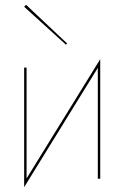

<svg xmlns="http://www.w3.org/2000/svg" viewBox="-20 -740 515 795"><path d="M80 -712 88 -720 258 -560 253 -555ZM90 -460V-1L395 -495V0H385V-459L80 35V-460Z"/></svg>

Font: Jost* Hairline
Style: Regular
Weight: 100
Version: Version 3.7